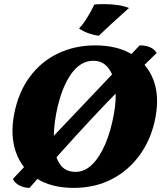

<svg xmlns="http://www.w3.org/2000/svg" viewBox="-20 -906 785 935"><path d="M339 9Q229 9 157.5 -37.5Q86 -84 57.5 -165Q29 -246 49 -351Q70 -458 125.5 -532.5Q181 -607 263 -646Q345 -685 444 -685Q551 -685 623.5 -641Q696 -597 726.5 -518.5Q757 -440 737 -334Q718 -232 663 -154.5Q608 -77 525.5 -34Q443 9 339 9ZM348 -69Q392 -69 428.5 -104.5Q465 -140 492.5 -204Q520 -268 535 -353Q548 -425 541 -483Q534 -541 507 -575.5Q480 -610 434 -610Q370 -610 323.5 -541.5Q277 -473 254 -355Q239 -275 242.5 -210Q246 -145 271.5 -107Q297 -69 348 -69ZM124 9Q98 9 74.5 -3Q51 -15 43 -35L660 -685Q721 -685 743 -648Q655 -563 576 -483.5Q497 -404 423.5 -325Q350 -246 276 -163.5Q202 -81 124 9ZM461 -732Q436 -735 411 -744Q386 -753 365 -767Q381 -784 396 -807Q411 -830 422.5 -851Q434 -872 439 -884Q450 -885 461.5 -885.5Q473 -886 484 -886Q522 -886 555 -881Q588 -876 608 -867Q562 -826 524 -791Q486 -756 461 -732Z"/></svg>

Font: Vollkorn Black
Style: Italic
Weight: 900
Italic angle: -11°
Designer: Friedrich Althausen
Foundry: Friedrich Althausen
Version: Version 5.000; ttfautohint (v1.8.3)